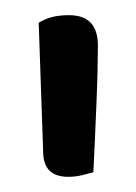

<svg xmlns="http://www.w3.org/2000/svg" viewBox="-20 -645 179 253"><path d="M103 -418Q96 -416 87.5 -414Q79 -412 70 -412Q39 -412 37 -441L31 -615Q39 -620 48.5 -622.5Q58 -625 71 -625Q109 -625 109 -585Q109 -572 108.5 -551Q108 -530 107 -506.5Q106 -483 105 -459.5Q104 -436 103 -418Z"/></svg>

Font: Baloo Thambi 2
Style: Regular
Weight: 400
Designer: Aadarsh Rajan and Ek Type
Foundry: Ek Type
Version: Version 1.640;hotconv 1.0.111;makeotfexe 2.5.65597; ttfautoh